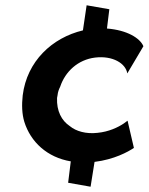

<svg xmlns="http://www.w3.org/2000/svg" viewBox="-20 -602 563 727"><path d="M487 -42 463 -145C459 -142 453 -138 448 -134C427 -120 392 -103 349 -99C306 -94 268 -105 245 -124C213 -145 194 -182 196 -231L198 -242C199 -253 203 -264 208 -274C227 -331 275 -376 340 -384C407 -392 456 -362 462 -324L523 -427C510 -458 461 -488 385 -494L394 -567L308 -582L294 -487C177 -459 82 -370 66 -241C62 -205 63 -171 72 -141C96 -64 159 -6 248 9L238 90L323 105L338 11C412 2 465 -27 487 -42Z"/></svg>

Font: Bluebird
Style: Obl
Weight: 400
Designer: Jasper
Foundry: Cannot Into Space Fonts
Version: Version 0.98